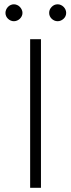

<svg xmlns="http://www.w3.org/2000/svg" viewBox="-20 -894 339 914"><path d="M175 0H123.5V-707.5H175ZM87 -832.5Q87 -824.5 83.5 -817.2Q80 -810 74.5 -804.8Q69 -799.5 61.5 -796.2Q54 -793 46 -793Q38 -793 30.8 -796.2Q23.5 -799.5 18 -804.8Q12.5 -810 9.2 -817.2Q6 -824.5 6 -832.5Q6 -840.5 9.2 -848Q12.5 -855.5 18 -861.2Q23.5 -867 30.8 -870.2Q38 -873.5 46 -873.5Q54 -873.5 61.5 -870.2Q69 -867 74.5 -861.2Q80 -855.5 83.5 -848Q87 -840.5 87 -832.5ZM295 -832.5Q295 -824.5 291.8 -817.2Q288.5 -810 282.8 -804.8Q277 -799.5 269.8 -796.2Q262.5 -793 254.5 -793Q246 -793 238.8 -796.2Q231.5 -799.5 226 -804.8Q220.5 -810 217.2 -817.2Q214 -824.5 214 -832.5Q214 -849 226 -861.2Q238 -873.5 254.5 -873.5Q262.5 -873.5 269.8 -870.2Q277 -867 282.8 -861.2Q288.5 -855.5 291.8 -848Q295 -840.5 295 -832.5Z"/></svg>

Font: Lato Light
Style: Regular
Weight: 300
Designer: Lukasz Dziedzic
Foundry: Lukasz Dziedzic
Version: Version 1.104; Western+Polish opensource